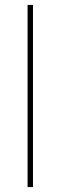

<svg xmlns="http://www.w3.org/2000/svg" viewBox="-20 -760 246 780"><path d="M92 0V-740H114V0Z"/></svg>

Font: Mach Thin
Style: Regular
Weight: 250
Version: Version 1.002